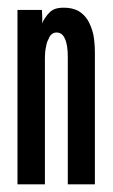

<svg xmlns="http://www.w3.org/2000/svg" viewBox="-20 -479 293 499"><path d="M226.6 0Q226.6 0 226.6 -43.9Q226.6 -87.9 226.6 -144.5Q226.6 -168.9 226.6 -193.4Q226.6 -218.8 226.6 -241.2Q226.6 -283.2 226.6 -312.5Q226.6 -340.8 226.6 -340.8Q226.6 -340.8 226.6 -340.8Q226.6 -340.8 226.6 -340.8Q226.6 -367.2 222.7 -388.7Q217.8 -410.2 208 -426.8Q198.2 -442.4 182.6 -451.2Q167 -459 146.5 -459Q146.5 -459 146.5 -459Q146.5 -459 146.5 -459Q132.8 -459 124 -456.1Q115.2 -453.1 108.4 -446.3Q101.6 -439.5 96.7 -431.6Q91.8 -424.8 89.8 -418Q89.8 -418 89.8 -435.5Q88.9 -453.1 88.9 -453.1Q88.9 -453.1 56.6 -453.1Q25.4 -453.1 25.4 -453.1Q25.4 -453.1 25.4 -394.5Q25.4 -335.9 25.4 -260.7Q25.4 -227.5 25.4 -195.3Q25.4 -162.1 25.4 -131.8Q25.4 -76.2 25.4 -38.1Q25.4 0 25.4 0Q25.4 0 60.5 0Q96.7 0 96.7 0Q96.7 0 96.7 -42Q96.7 -85 96.7 -139.6Q96.7 -183.6 96.7 -226.6Q96.7 -269.5 96.7 -296.9Q96.7 -311.5 96.7 -320.3Q96.7 -329.1 96.7 -329.1Q96.7 -329.1 96.7 -329.1Q96.7 -329.1 96.7 -329.1Q96.7 -344.7 99.6 -357.4Q101.6 -370.1 106.4 -377.9Q109.4 -386.7 115.2 -390.6Q120.1 -394.5 127 -394.5Q127 -394.5 127 -394.5Q127 -394.5 127 -394.5Q141.6 -394.5 148.4 -378.9Q156.2 -363.3 156.2 -331.1Q156.2 -331.1 156.2 -288.1Q156.2 -245.1 156.2 -190.4Q156.2 -166 156.2 -142.6Q156.2 -118.2 156.2 -96.7Q156.2 -55.7 156.2 -27.3Q156.2 0 156.2 0Q156.2 0 191.4 0Q226.6 0 226.6 0Z"/></svg>

Font: AgendaMediumCondGoodkids
Style: AgendaMediumCondGoodkids
Weight: 500
Designer: ""
Version: ""